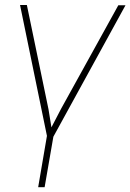

<svg xmlns="http://www.w3.org/2000/svg" viewBox="-20 -549 524 771"><path d="M455.1 -527.8H483.9L194.3 0L159.2 202.6H133.3L168.5 -3.4L60.5 -528.8H87.9L174.8 -109.9L186.5 -37.6L225.1 -111.8Z"/></svg>

Font: Roboto Thin
Style: Italic
Weight: 250
Italic angle: -12°
Designer: Google
Version: Version 2.134; 2016